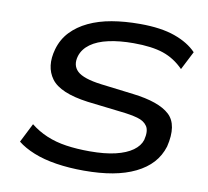

<svg xmlns="http://www.w3.org/2000/svg" viewBox="-80 -802 975 900"><g transform="rotate(10 407.5 -352.5)"><path d="M375 9Q304 9 243 -0.5Q182 -10 135 -29Q88 -48 57 -73L103 -164Q138 -136 180.5 -118Q223 -100 274 -92.5Q325 -85 386 -85Q458 -85 508.5 -97Q559 -109 589.5 -131Q620 -153 629 -182Q640 -226 625.5 -248Q611 -270 578.5 -279Q546 -288 499 -293L337 -312Q203 -330 161.5 -386.5Q120 -443 144 -528Q158 -577 191 -612Q224 -647 272.5 -670Q321 -693 382 -703.5Q443 -714 516 -714Q616 -714 682 -690.5Q748 -667 786 -627L741 -539Q698 -583 643.5 -601.5Q589 -620 502 -620Q435 -620 383 -608.5Q331 -597 298.5 -573.5Q266 -550 255 -516Q241 -470 270 -442.5Q299 -415 385 -404L540 -385Q665 -370 715.5 -323.5Q766 -277 740 -170Q726 -125 696 -92Q666 -59 619 -36Q572 -13 511.5 -2Q451 9 375 9Z"/></g></svg>

Font: Nunito Sans 7pt Expanded Medium
Style: Italic
Weight: 500
Width: 7
Italic angle: -9°
Designer: Vernon Adams
Foundry: Vernon Adams
Version: Version 3.101;gftools[0.9.27]